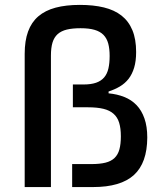

<svg xmlns="http://www.w3.org/2000/svg" viewBox="-20 -757 667 777"><path d="M79.9 0V-539.1Q79.9 -592 93.6 -629.4Q107.2 -666.9 135.1 -690.9Q163 -714.8 204.9 -726Q246.8 -737.2 303.3 -737.2Q358 -737.2 400.4 -726.9Q442.8 -716.6 471.8 -693.9Q500.7 -671.2 515.8 -634.8Q530.9 -598.4 530.9 -546.5Q530.9 -509.9 522.9 -483.3Q514.9 -456.7 500.4 -438Q485.8 -419.4 465.2 -407.1Q444.6 -394.9 419.4 -386.7V-379.3Q454.2 -376.1 483.1 -364.5Q512.1 -353 532.7 -331.5Q553.3 -310 564.6 -277.5Q576 -245 576 -200.3Q575.6 -97.7 522 -48.8Q468.4 0 356.9 0H272V-93H349.8Q383.9 -93 406.8 -98.7Q429.7 -104.4 443.5 -117.7Q457.4 -131 463.2 -152.5Q469.1 -174 469.1 -205.3Q469.1 -237.9 462.2 -260.3Q455.3 -282.7 439.6 -296.5Q424 -310.4 398.6 -316.6Q373.2 -322.8 335.9 -322.8H274.9V-415.1H317.5Q348.4 -415.1 368.8 -422.2Q389.2 -429.3 401.5 -443.7Q413.7 -458.1 418.7 -479.8Q423.7 -501.4 423.7 -530.5Q423.7 -559.7 418 -580.8Q412.3 -601.9 398.8 -615.8Q385.3 -629.6 362.7 -636.2Q340.2 -642.8 306.1 -642.8Q273.1 -642.8 250.4 -637.3Q227.6 -631.7 213.2 -618.8Q198.9 -605.8 192.5 -584.7Q186.1 -563.6 186.1 -532V0Z"/></svg>

Font: Cannonade Med
Style: Regular
Weight: 500
Designer: Rasmus Andersson
Foundry: rsms
Version: Version 3.012;git-f93a4a705